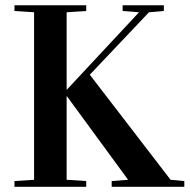

<svg xmlns="http://www.w3.org/2000/svg" viewBox="-20 -717 728 737"><path d="M35.6 0V-22L110.8 -26.9V-669.9L35.6 -674.8V-696.8H311V-674.8L235.8 -669.9V-373H236.8L513.7 -669.9L450.7 -674.8V-696.8H608.9V-674.8L551.8 -669.9L324.7 -430.2L634.8 -26.9L687.5 -22V0H408.7V-22L471.7 -26.9L236.8 -347.7H235.8V-26.9L311 -22V0Z"/></svg>

Font: Vidaloka 
Style: Regular
Weight: 400
Designer: Cyreal (www.cyreal.org)
Foundry: Cyreal (www.cyreal.org)
Version: Version 1.011